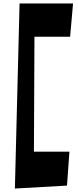

<svg xmlns="http://www.w3.org/2000/svg" viewBox="-20 -896 453 1109"><path d="M93 -876 66 193 367 176 381 -20H176L179 -684H385L402 -876Z"/></svg>

Font: Peralta
Style: Regular
Weight: 400
Designer: Astigmatic (AOETI)
Foundry: Astigmatic (AOETI)
Version: Version 1.000